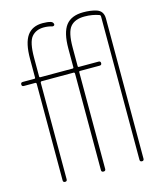

<svg xmlns="http://www.w3.org/2000/svg" viewBox="-112 -817 723 893"><g transform="rotate(-15 250.0 -370.0)"><path d="M19.5 -480.5Q9.8 -480.5 9.8 -490.2Q9.8 -500 19.5 -500H75.2Q80.1 -500 80.1 -504.9V-594.7Q80.1 -670.9 104.5 -705.6Q128.9 -740.2 179.7 -740.2Q203.1 -740.2 218.8 -735.4Q229.5 -731.4 230.5 -720.7Q230.5 -716.8 226.6 -714.8Q222.7 -712.9 218.8 -713.9Q200.2 -719.7 179.7 -719.7Q141.6 -719.7 120.6 -694.8Q99.6 -669.9 99.6 -594.7V-504.9Q99.6 -500 105.5 -500H259.8Q264.6 -500 264.6 -504.9V-594.7Q264.6 -671.9 291 -706.1Q317.4 -740.2 375 -740.2Q409.2 -740.2 435.5 -732.4Q469.7 -722.7 469.7 -684.6V-9.8Q469.7 0 460 0Q450.2 0 450.2 -9.8V-701.2Q450.2 -706.1 445.3 -708Q413.1 -719.7 375 -719.7Q329.1 -719.7 307.1 -693.8Q285.2 -668 285.2 -594.7V-504.9Q285.2 -500 290 -500H384.8Q394.5 -500 394.5 -490.2Q394.5 -480.5 384.8 -480.5H290Q285.2 -480.5 285.2 -474.6V-9.8Q285.2 0 274.9 0Q264.6 0 264.6 -9.8V-474.6Q264.6 -479.5 259.8 -480.5H105.5Q100.6 -480.5 99.6 -474.6V-9.8Q99.6 0 89.8 0Q80.1 0 80.1 -9.8V-474.6Q80.1 -479.5 75.2 -480.5Z"/></g></svg>

Font: Rounded Mgen+ 1m thin
Style: Regular
Weight: 100
Designer: [Source Han Sans]
Ryoko NISHIZUKA  (kana & ideographs); Paul D. Hunt (Latin, Greek & Cyrillic); Wenlong ZHANG  (bopomofo
Version: Version 1.059.20150602